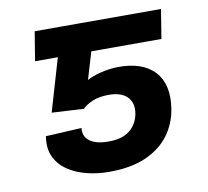

<svg xmlns="http://www.w3.org/2000/svg" viewBox="-65 -600 737 681"><g transform="rotate(-10 303.5 -259.5)"><path d="M225.6 -227.1 110.8 -233.4 197.3 -528.3H556.6L539.6 -423.3H287.1L257.8 -325.2Q275.4 -335.4 305.9 -343.3Q336.4 -351.1 368.7 -352.1Q459 -353 502 -306.2Q544.9 -259.3 531.2 -172.9Q522.9 -120.6 492.4 -79.6Q461.9 -38.6 408.4 -14.9Q355 8.8 275.4 8.8Q233.9 8.8 195.1 -1Q156.2 -10.7 127 -30.8Q97.7 -50.8 83.5 -81.5Q69.3 -112.3 76.2 -154.8L205.6 -161.6Q201.7 -130.9 225.3 -114Q249 -97.2 292 -97.7Q341.3 -97.2 368.9 -119.6Q396.5 -142.1 402.8 -179.7Q408.7 -216.3 387.7 -238.3Q366.7 -260.3 320.8 -260.7Q285.2 -260.3 262.5 -250.5Q239.7 -240.7 225.6 -227.1ZM254.4 -528.3 236.8 -423.3H84.5L101.6 -528.3Z"/></g></svg>

Font: Inter 17pt SemiBold
Style: Italic
Weight: 600
Italic angle: -9.3988°
Version: Version 4.001;git-66647c0bb